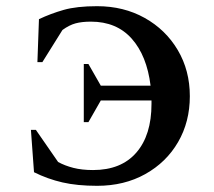

<svg xmlns="http://www.w3.org/2000/svg" viewBox="-20 -591 692 621"><path d="M281 -41Q372 -41 421 -97.5Q470 -154 470 -255Q470 -261 470 -266H306L266 -196H251V-384H266L306 -314H467Q455 -411 406 -466Q357 -521 274 -521Q245 -521 224.5 -515.5Q204 -510 182 -494L117 -390H101L106 -529Q144 -547 186 -559Q228 -571 294 -571Q380 -571 448 -533Q516 -495 555 -429Q594 -363 594 -280Q594 -197 556 -131.5Q518 -66 450 -28Q382 10 294 10Q230 10 182 -1Q134 -12 90 -34L80 -171H96L168 -67Q190 -55 217.5 -48Q245 -41 281 -41Z"/></svg>

Font: Spectral SC SemiBold
Style: Regular
Weight: 600
Designer: Jean-Baptiste Levee
Foundry: Production Type
Version: Version 2.001